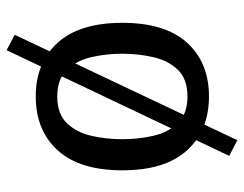

<svg xmlns="http://www.w3.org/2000/svg" viewBox="-98 -540 736 579"><g transform="rotate(-90 269.5 -251.0)"><path d="M135.7 97.2 88.4 72.8 407.2 -598.6 453.6 -574.2ZM267.6 11.7Q165.5 11.7 105.2 -54.4Q44.9 -120.6 44.9 -249.5Q44.9 -378.4 105.2 -444.6Q165.5 -510.7 267.6 -510.7Q369.6 -510.7 429.7 -444.6Q489.7 -378.4 489.7 -249.5Q489.7 -120.6 429.7 -54.4Q369.6 11.7 267.6 11.7ZM267.6 -53.2Q320.3 -53.2 348.1 -82.3Q376 -111.3 386.2 -156.5Q396.5 -201.7 396.5 -249.5Q396.5 -297.9 386.2 -342.8Q376 -387.7 348.1 -416.7Q320.3 -445.8 267.6 -445.8Q214.8 -445.8 187 -416.7Q159.2 -387.7 148.9 -342.8Q138.7 -297.9 138.7 -249.5Q138.7 -201.7 148.9 -156.5Q159.2 -111.3 187 -82.3Q214.8 -53.2 267.6 -53.2Z"/></g></svg>

Font: Pontano Sans Medium
Style: Regular
Weight: 500
Designer: Vernon Adams
Foundry: Vernon Adams
Version: Version 2.001